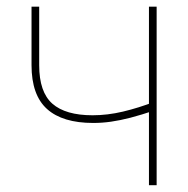

<svg xmlns="http://www.w3.org/2000/svg" viewBox="-20 -542 551 562"><path d="M252.9 -182.1Q163.1 -182.1 117.7 -222.9Q72.3 -263.7 72.3 -351.1V-522.5H94.7V-351.1Q94.7 -272.5 133.3 -238.5Q171.9 -204.6 251 -204.6Q294.4 -204.6 339.8 -215.3Q385.3 -226.1 433.6 -244.6V-219.2Q393.1 -205.6 362.1 -197.5Q331.1 -189.5 304.9 -185.8Q278.8 -182.1 252.9 -182.1ZM416 0V-522.5H438.5V0Z"/></svg>

Font: Inter 28pt Thin
Style: Regular
Weight: 250
Designer: Rasmus Andersson
Foundry: rsms
Version: Version 4.001;git-66647c0bb